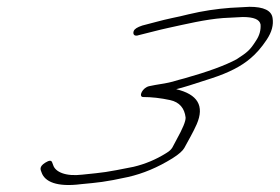

<svg xmlns="http://www.w3.org/2000/svg" viewBox="-20 -523 822 564"><path d="M693.2 -473C725.2 -473 742.8 -466 745.4 -451C746.5 -435 742.6 -419 731.7 -403C714.5 -376 707.5 -370 675.2 -349C642 -331 590 -312 522.4 -293C511 -290 499.6 -287 486.5 -283C463.7 -277 440.9 -275 418.8 -270C398.4 -266 386.1 -239 399.9 -238C425.1 -238 452.1 -235 479.7 -229C507.4 -223 522 -205 525.2 -178C525.9 -167 516.5 -145 498.2 -112C487 -93 488.2 -85 467.9 -73C437.5 -54 405.8 -41 372.3 -33C286.7 -16 289.6 -17 221.9 -10C172.5 -4 142.4 -18 136.2 -38L133.2 -46C130.6 -53 124.1 -52 112.7 -45C93.8 -33 99.3 -24 101.9 -17C111.1 11 147.2 27 217.7 18C269.5 13 286.9 12 355.8 -3C400.1 -13 443.1 -31 486.7 -58C505.8 -70 516.5 -80 521.2 -88C533.6 -111 547.2 -134 557.8 -158C581.3 -212 560.6 -246 497.5 -261C515.4 -265 549.5 -276 601.6 -293C653.6 -310 689.3 -329 715.1 -351C732 -365 747.9 -383 763.2 -406C778.6 -429 783.9 -450 780.7 -470C777.6 -492 755 -503 713 -503L656.7 -500C616.5 -497 575.8 -491 533.9 -481C517.1 -477 501.5 -473 485.4 -470C452.4 -463 430.3 -456 398 -448C383 -443 375.3 -438 372.9 -432C370 -425 371.9 -414 388.6 -420L432.3 -431C444.9 -434 459.3 -438 474.2 -441C525.1 -452 582.6 -466 635.4 -470Z"/></svg>

Font: MewTooHand
Style: UltimateItaWide
Weight: 400
Designer: Mew Too, Robert Jablonski
Version: Version 0.77